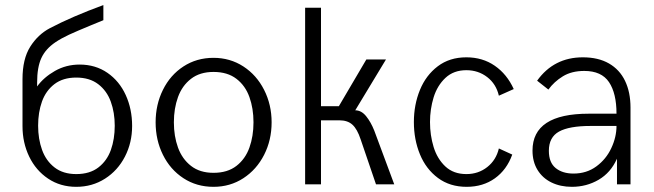

<svg xmlns="http://www.w3.org/2000/svg" viewBox="-20 -720 2556 750"><path d="M496.1 -228Q496.1 -162.6 468 -108.2Q439.9 -53.7 390.1 -22Q340.3 9.8 277.8 9.8Q215.8 9.8 168 -22.2Q120.1 -54.2 94 -108.4Q67.9 -162.6 67.9 -227.1V-411.1Q67.9 -489.7 98.1 -537.6Q128.4 -585.4 174.8 -609.9Q261.2 -655.3 383.8 -700.2V-641.1Q346.2 -625.5 335 -621.1Q279.3 -598.1 249.8 -584.5Q220.2 -570.8 196.8 -555.2Q157.7 -528.8 141.4 -492.9Q125 -457 125 -397.9V-382.3Q150.9 -418 194.6 -442.9Q238.3 -467.8 291 -467.8Q353 -467.8 399.7 -435.5Q446.3 -403.3 471.2 -348.6Q496.1 -293.9 496.1 -228ZM428.2 -229Q428.2 -280.3 412.8 -322.8Q397.5 -365.2 363.8 -391.1Q330.1 -417 277.8 -417Q226.1 -417 192.6 -391.4Q159.2 -365.7 144 -323.5Q128.9 -281.2 128.9 -229Q128.9 -177.2 144.3 -134.5Q159.7 -91.8 193.1 -65.9Q226.6 -40 277.8 -40Q330.6 -40 364.3 -65.9Q397.9 -91.8 413.1 -134.3Q428.2 -176.8 428.2 -229Z M587.9 -242.2Q587.9 -311.5 616.5 -369.1Q645 -426.8 696.5 -460.4Q748 -494.1 814 -494.1Q878.9 -494.1 930.7 -460.4Q982.4 -426.8 1011.7 -368.9Q1041 -311 1041 -242.2Q1041 -172.9 1011.7 -115.2Q982.4 -57.6 930.7 -23.9Q878.9 9.8 814 9.8Q748 9.8 696.5 -23.9Q645 -57.6 616.5 -115.2Q587.9 -172.9 587.9 -242.2ZM970.2 -242.2Q970.2 -296.4 954.3 -340.8Q938.5 -385.3 903.6 -412.1Q868.7 -439 814 -439Q760.7 -439 726.1 -412.1Q691.4 -385.3 675.3 -340.8Q659.2 -296.4 659.2 -242.2Q659.2 -188 675.3 -143.6Q691.4 -99.1 726.1 -72Q760.7 -44.9 814 -44.9Q868.7 -44.9 903.6 -72Q938.5 -99.1 954.3 -143.6Q970.2 -188 970.2 -242.2Z M1171.9 -689.9H1233.9V-305.2H1303.7L1411.1 -487.8H1487.8L1367.7 -289.1Q1391.6 -289.1 1410.2 -266.1Q1428.7 -243.2 1441.9 -210L1520 0H1448.7L1388.7 -175.8Q1375.5 -215.8 1356.7 -232.9Q1337.9 -250 1306.2 -250H1233.9V0H1171.9Z M1596.7 -243.2Q1596.7 -311 1620.4 -368.7Q1644 -426.3 1690.2 -461.2Q1736.3 -496.1 1801.8 -496.1Q1865.2 -496.1 1912.8 -463.1Q1960.4 -430.2 1986.8 -372.1L1928.7 -346.2Q1918 -392.1 1883.1 -418.9Q1848.1 -445.8 1801.8 -445.8Q1752 -445.8 1720 -415.8Q1688 -385.7 1673.8 -339.6Q1659.7 -293.5 1659.7 -243.2Q1659.7 -191.9 1673.8 -145.8Q1688 -99.6 1719.7 -69.8Q1751.5 -40 1801.8 -40Q1848.6 -40 1883.3 -67.4Q1918 -94.7 1928.7 -140.1L1981 -116.2Q1959.5 -56.6 1913.1 -23.4Q1866.7 9.8 1802.7 9.8Q1737.3 9.8 1690.7 -24.9Q1644 -59.6 1620.4 -117.2Q1596.7 -174.8 1596.7 -243.2Z M2060.1 -131.8Q2060.1 -275.9 2279.8 -275.9H2388.2Q2388.2 -355.5 2358.9 -399.2Q2329.6 -442.9 2262.2 -442.9Q2212.9 -442.9 2178.7 -421.9Q2144.5 -400.9 2122.1 -370.1L2078.1 -404.8Q2143.6 -496.1 2256.8 -496.1Q2316.9 -496.1 2358.6 -472.2Q2400.4 -448.2 2421.6 -404.1Q2442.9 -359.9 2442.9 -299.8V0H2390.1V-100.1Q2365.7 -45.4 2318.4 -17.8Q2271 9.8 2213.9 9.8Q2168.9 9.8 2134 -7.3Q2099.1 -24.4 2079.6 -56.4Q2060.1 -88.4 2060.1 -131.8ZM2388.2 -228H2287.1Q2203.6 -228 2163.8 -206.1Q2124 -184.1 2124 -130.9Q2124 -85 2150.6 -63.5Q2177.2 -42 2220.2 -42Q2271.5 -42 2309.6 -70.1Q2347.7 -98.1 2367.9 -141.4Q2388.2 -184.6 2388.2 -228Z"/></svg>

Font: Acari Sans Light
Style: Regular
Weight: 300
Designer: Alfredo Marco Pradil and Stefan Peev
Foundry: Hanken Design Co.
Version: Version 1.045;January 11, 2019;FontCreator 11.5.0.2425 64-bi